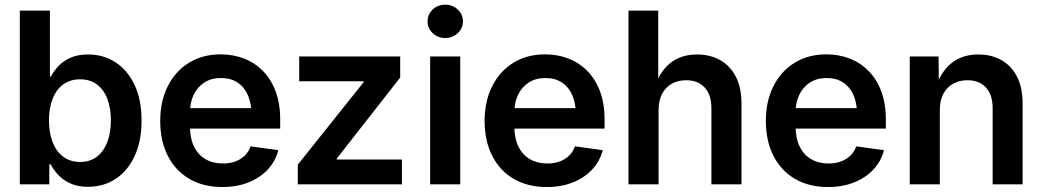

<svg xmlns="http://www.w3.org/2000/svg" viewBox="-20 -772 4365 804"><path d="M348.1 10.3Q305.7 10.3 275.1 -3.7Q244.6 -17.6 224.4 -39.1Q204.1 -60.5 191.9 -84H186.5V0H63V-727.5H189V-451.2H192.9Q204.6 -473.6 224.4 -494.9Q244.1 -516.1 274.7 -530Q305.2 -543.9 348.6 -543.9Q413.1 -543.9 463.6 -511.2Q514.2 -478.5 543.5 -416.5Q572.8 -354.5 572.8 -267.1Q572.8 -180.7 543.9 -118.7Q515.1 -56.6 464.6 -23.2Q414.1 10.3 348.1 10.3ZM315.4 -93.8Q356.9 -93.8 385.5 -115.7Q414.1 -137.7 429.2 -176.8Q444.3 -215.8 444.3 -267.6Q444.3 -319.3 429.4 -358.2Q414.6 -397 385.7 -418.5Q356.9 -439.9 315.4 -439.9Q274.4 -439.9 245.1 -418.7Q215.8 -397.5 200.4 -358.6Q185.1 -319.8 185.1 -267.6Q185.1 -215.8 200.4 -176.5Q215.8 -137.2 245.1 -115.5Q274.4 -93.8 315.4 -93.8Z M911.6 11.2Q831.1 11.2 772.5 -23.2Q713.9 -57.6 682.4 -120.1Q650.9 -182.6 650.9 -265.6Q650.9 -347.7 682.4 -410.6Q713.9 -473.6 771 -509Q828.1 -544.4 904.3 -544.4Q956.1 -544.4 1001.2 -527.1Q1046.4 -509.8 1080.6 -475.3Q1114.7 -440.9 1134 -389.9Q1153.3 -338.9 1153.3 -271V-233.4H707V-319.3H1090.3L1032.7 -294.9Q1032.7 -340.3 1017.8 -374Q1002.9 -407.7 974.6 -426.5Q946.3 -445.3 905.3 -445.3Q864.7 -445.3 835.4 -426.3Q806.2 -407.2 790.8 -374.8Q775.4 -342.3 775.4 -300.8V-243.2Q775.4 -193.8 792.2 -158.9Q809.1 -124 840.3 -105.7Q871.6 -87.4 913.6 -87.4Q942.4 -87.4 965.6 -95.9Q988.8 -104.5 1005.1 -120.6Q1021.5 -136.7 1029.3 -159.2L1145.5 -143.1Q1133.8 -97.2 1101.6 -62.5Q1069.3 -27.8 1020.8 -8.3Q972.2 11.2 911.6 11.2Z M1227.1 0V-82.5L1502.9 -428.2V-431.6H1232.9V-535.6H1655.8V-447.3L1390.1 -107.9V-104H1663.1V0Z M1781.2 0V-535.6H1907.2V0ZM1844.2 -612.8Q1813.5 -612.8 1792 -633.1Q1770.5 -653.3 1770.5 -682.6Q1770.5 -711.9 1792 -732.2Q1813.5 -752.4 1844.2 -752.4Q1875 -752.4 1896.7 -732.2Q1918.5 -711.9 1918.5 -682.6Q1918.5 -653.3 1896.7 -633.1Q1875 -612.8 1844.2 -612.8Z M2270 11.2Q2189.5 11.2 2130.9 -23.2Q2072.3 -57.6 2040.8 -120.1Q2009.3 -182.6 2009.3 -265.6Q2009.3 -347.7 2040.8 -410.6Q2072.3 -473.6 2129.4 -509Q2186.5 -544.4 2262.7 -544.4Q2314.5 -544.4 2359.6 -527.1Q2404.8 -509.8 2439 -475.3Q2473.1 -440.9 2492.4 -389.9Q2511.7 -338.9 2511.7 -271V-233.4H2065.4V-319.3H2448.7L2391.1 -294.9Q2391.1 -340.3 2376.2 -374Q2361.3 -407.7 2333 -426.5Q2304.7 -445.3 2263.7 -445.3Q2223.1 -445.3 2193.8 -426.3Q2164.6 -407.2 2149.2 -374.8Q2133.8 -342.3 2133.8 -300.8V-243.2Q2133.8 -193.8 2150.6 -158.9Q2167.5 -124 2198.7 -105.7Q2230 -87.4 2272 -87.4Q2300.8 -87.4 2324 -95.9Q2347.2 -104.5 2363.5 -120.6Q2379.9 -136.7 2387.7 -159.2L2503.9 -143.1Q2492.2 -97.2 2460 -62.5Q2427.7 -27.8 2379.2 -8.3Q2330.6 11.2 2270 11.2Z M2737.8 -310.5V0H2611.8V-727.5H2736.3V-402.3H2719.2Q2742.2 -472.2 2787.1 -508.1Q2832 -543.9 2898.9 -543.9Q2954.6 -543.9 2996.3 -520Q3038.1 -496.1 3061.5 -450.4Q3085 -404.8 3085 -338.9V0H2959V-319.3Q2959 -375 2930.9 -405.5Q2902.8 -436 2853 -436Q2819.8 -436 2793.7 -421.6Q2767.6 -407.2 2752.7 -379.4Q2737.8 -351.6 2737.8 -310.5Z M3447.8 11.2Q3367.2 11.2 3308.6 -23.2Q3250 -57.6 3218.5 -120.1Q3187 -182.6 3187 -265.6Q3187 -347.7 3218.5 -410.6Q3250 -473.6 3307.1 -509Q3364.3 -544.4 3440.4 -544.4Q3492.2 -544.4 3537.4 -527.1Q3582.5 -509.8 3616.7 -475.3Q3650.9 -440.9 3670.2 -389.9Q3689.5 -338.9 3689.5 -271V-233.4H3243.2V-319.3H3626.5L3568.8 -294.9Q3568.8 -340.3 3554 -374Q3539.1 -407.7 3510.7 -426.5Q3482.4 -445.3 3441.4 -445.3Q3400.9 -445.3 3371.6 -426.3Q3342.3 -407.2 3326.9 -374.8Q3311.5 -342.3 3311.5 -300.8V-243.2Q3311.5 -193.8 3328.4 -158.9Q3345.2 -124 3376.5 -105.7Q3407.7 -87.4 3449.7 -87.4Q3478.5 -87.4 3501.7 -95.9Q3524.9 -104.5 3541.3 -120.6Q3557.6 -136.7 3565.4 -159.2L3681.6 -143.1Q3669.9 -97.2 3637.7 -62.5Q3605.5 -27.8 3556.9 -8.3Q3508.3 11.2 3447.8 11.2Z M3915.5 -310.5V0H3789.6V-535.6H3910.2L3911.6 -402.3H3897Q3919.9 -472.2 3964.8 -508.1Q4009.8 -543.9 4076.7 -543.9Q4132.3 -543.9 4174.1 -520Q4215.8 -496.1 4239 -450.4Q4262.2 -404.8 4262.2 -338.9V0H4136.7V-319.3Q4136.7 -375 4108.6 -405.5Q4080.6 -436 4030.8 -436Q3997.6 -436 3971.4 -421.6Q3945.3 -407.2 3930.4 -379.4Q3915.5 -351.6 3915.5 -310.5Z"/></svg>

Font: Inter 20pt SemiBold
Style: Regular
Weight: 600
Version: Version 4.001;git-66647c0bb